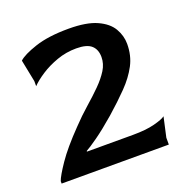

<svg xmlns="http://www.w3.org/2000/svg" viewBox="-113 -714 792 818"><g transform="rotate(-20 283.0 -305.0)"><path d="M30 0V-11Q37 -32 72 -83.5Q107 -135 175 -205Q211 -243 246.5 -274Q282 -305 310.5 -333.5Q339 -362 356.5 -390Q374 -418 374 -449Q374 -483 353.5 -501.5Q333 -520 285 -520Q239 -520 197 -505Q155 -490 122 -468.5Q89 -447 70 -427V-450L50 -550Q71 -570 131 -590Q191 -610 283 -610Q364 -610 410.5 -589Q457 -568 476.5 -534.5Q496 -501 496 -464Q496 -411 473.5 -368.5Q451 -326 412 -286Q373 -246 323 -202Q271 -157 233 -130Q195 -103 178 -94V-91H386Q446 -91 484.5 -101Q523 -111 536 -121L516 -31V0Z"/></g></svg>

Font: Red Rose Medium
Style: Regular
Weight: 500
Designer: Jaikishan Patel
Version: Version 2.000